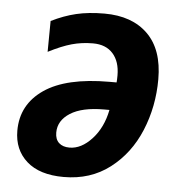

<svg xmlns="http://www.w3.org/2000/svg" viewBox="-45 -597 614 651"><g transform="rotate(5 262.0 -272.0)"><path d="M25 -133Q25 -222 100 -273.5Q175 -325 322 -325H346Q347 -334 347 -349Q347 -396 323 -423Q299 -450 255 -450Q217 -450 183 -440.5Q149 -431 104 -408L105 -513Q147 -534 189 -544Q231 -554 285 -554Q379 -554 432.5 -501.5Q486 -449 486 -348Q486 -255 452 -173Q418 -91 352 -40.5Q286 10 195 10Q113 10 69 -29Q25 -68 25 -133ZM330 -230H312Q237 -230 197 -204.5Q157 -179 157 -138Q157 -115 170 -103Q183 -91 206 -91Q246 -91 282 -130Q318 -169 330 -230Z"/></g></svg>

Font: Noto Sans Display
Style: Bold Italic
Weight: 700
Italic angle: -12°
Designer: Monotype Design team
Foundry: Monotype Imaging Inc.
Version: Version 1.000